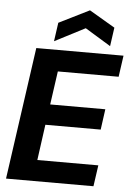

<svg xmlns="http://www.w3.org/2000/svg" viewBox="-61 -968 693 1013"><g transform="rotate(5 285.5 -461.5)"><path d="M10 0 109 -700H571L555 -587H233L208 -410H500L485 -301H192L166 -112H489L473 0ZM199 -744 213 -843 374 -923 510 -843 496 -744 360 -827Z"/></g></svg>

Font: Host Grotesk Black
Style: Italic
Weight: 900
Italic angle: -8°
Designer: Doğukan Karapınar based on Poppins by Indian Type Foundry, Jonny Pinhorn
Foundry: Element Type
Version: Version 1.000; ttfautohint (v1.8.4.7-5d5b);gftools[0.9.33]